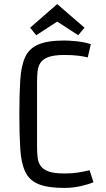

<svg xmlns="http://www.w3.org/2000/svg" viewBox="-20 -911 519 943"><path d="M296 -712Q316 -712 354 -708.5Q392 -705 426 -694L411 -629Q392 -634 363.5 -637.5Q335 -641 297 -641Q246 -641 218.5 -631Q191 -621 179 -603Q167 -585 164.5 -560.5Q162 -536 162 -507V-193Q162 -164 164.5 -139.5Q167 -115 179 -97Q191 -79 218.5 -69Q246 -59 297 -59Q335 -59 363 -63.5Q391 -68 420 -75L439 -16Q416 -6 377 3Q338 12 296 12Q214 12 168.5 -7Q123 -26 103.5 -68.5Q84 -111 79.5 -180Q75 -249 75 -349Q75 -449 79.5 -518.5Q84 -588 103.5 -630.5Q123 -673 168.5 -692.5Q214 -712 296 -712ZM364 -738 261 -805 158 -738 128 -775 261 -891 395 -775Z"/></svg>

Font: Strait
Style: Regular
Weight: 400
Designer: Eduardo Rodriguez Tunni
Foundry: Eduardo Rodriguez Tunni
Version: Version 1.002; ttfautohint (v1.8.4.7-5d5b);gftools[0.9.23]